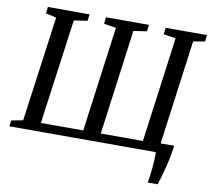

<svg xmlns="http://www.w3.org/2000/svg" viewBox="-96 -853 1262 1149"><g transform="rotate(10 535.0 -278.5)"><path d="M819.5 -743H1070L1065.5 -703L995 -691.5L909.5 -56.5H992Q982.5 13 966 77.8Q949.5 142.5 934.5 187.5H874.5Q880.5 151.5 885.8 101.8Q891 52 891 20.5Q891 11 890 0H0.5L5 -36.5L75.5 -50L163 -689.5L99 -703.5L103.5 -743.5L356.5 -743L351.5 -703L270 -691L182.5 -52.5H440L526 -691L452 -703L456.5 -743H717L713 -703L632 -691L546.5 -52.5H802.5L888.5 -691.5L814 -703Z"/></g></svg>

Font: Merriweather Text
Style: Italic
Weight: 400
Italic angle: -7.8°
Designer: Eben Sorkin
Foundry: Eben Sorkin
Version: Version 2.100